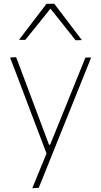

<svg xmlns="http://www.w3.org/2000/svg" viewBox="-20 -797 533 1011"><path d="M150 194Q169.5 146.5 189 98.8Q208.5 51 228 4V19Q208.5 -32 188.8 -84.2Q169 -136.5 150 -186L116 -276Q96 -329.5 74.8 -385.2Q53.5 -441 33 -494L65 -496Q92 -424 118 -355Q144 -286 171 -214L238 -35H244L317 -215Q345.5 -285.5 373.5 -354.8Q401.5 -424 430 -494H460Q444 -454 429 -416.8Q414 -379.5 396 -334.8Q378 -290 353 -228L297 -89Q259 6 232.5 72Q206 138 184 192ZM378 -585Q343 -629.5 308.8 -672.5Q274.5 -715.5 239 -759.5H252Q217 -715.5 182.8 -673Q148.5 -630.5 113 -587H80Q116 -634.5 152.5 -682.2Q189 -730 225 -777H266Q302 -730 338.2 -682Q374.5 -634 411 -586Z"/></svg>

Font: Commissioner Thin
Style: Regular
Weight: 100
Designer: Kostas Bartsokas
Foundry: Kostas Bartsokas
Version: Version 1.001;gftools[0.9.23]